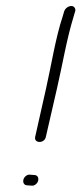

<svg xmlns="http://www.w3.org/2000/svg" viewBox="-20 -657 268 633"><path d="M57 -64C55 -54 60 -46 70 -46L83 -45C93 -43 104 -52 106 -62C108 -72 103 -80 93 -80L80 -81C70 -83 59 -74 57 -64ZM131 -205 168 -366C185 -439 200 -529 222 -600L227 -617C229 -622 229 -626 227 -630C220 -644 198 -636 192 -621L187 -604C163 -532 149 -441 132 -366L96 -206C91 -184 126 -183 131 -205Z"/></svg>

Font: Stray Cat
Style: ExtObl
Weight: 400
Version: Version 1.0